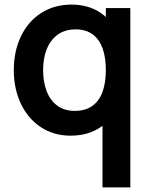

<svg xmlns="http://www.w3.org/2000/svg" viewBox="-20 -575 657 835"><path d="M286.7 15Q213.4 15 157.3 -22.2Q101.2 -59.4 70.6 -124.4Q40 -189.4 40 -270.2Q40 -351.9 71 -416.8Q101.9 -481.8 159 -518.4Q216.1 -555 291.2 -555Q365.9 -555 419 -518.1Q472.2 -481.2 499.3 -416.8Q526.5 -352.3 526.5 -270.2Q526.5 -187.8 499 -123.3Q471.4 -58.8 417.3 -21.9Q363.2 15 286.7 15ZM305 -92.8Q351.9 -92.8 382 -114.8Q412.2 -136.7 426.2 -176.3Q440.3 -215.9 440.3 -270.2Q440.3 -324.2 426.5 -363.7Q412.6 -403.2 383.3 -425.2Q354 -447.2 309.2 -447.2Q262.1 -447.2 230.4 -423.9Q198.7 -400.6 183.1 -360.6Q167.5 -320.7 167.5 -270.2Q167.5 -219.2 182.6 -179.2Q197.7 -139.2 228.5 -116Q259.4 -92.8 305 -92.8ZM425.7 240V-160.8H440.3V-540H546.8V240Z"/></svg>

Font: Manrope
Style: Regular
Weight: 400
Designer: Mikhail Sharanda
Foundry: Mikhail Sharanda
Version: Version 4.503